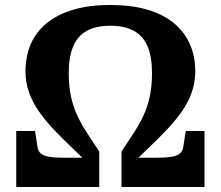

<svg xmlns="http://www.w3.org/2000/svg" viewBox="-20 -748 883 768"><path d="M421 -728Q336 -728 272.5 -709Q209 -690 166.5 -655Q124 -620 103 -571.5Q82 -523 82 -463Q82 -418 96 -378.5Q110 -339 135.5 -302.5Q161 -266 194.5 -230.5Q228 -195 266.5 -158.5Q305 -122 346 -82L344 -117H239Q202 -117 179 -120.5Q156 -124 144.5 -133Q133 -142 130 -160L120 -224H45V0H377V-142Q351 -181 328.5 -215.5Q306 -250 289.5 -285Q273 -320 264 -361.5Q255 -403 255 -456Q255 -521 273 -563Q291 -605 328 -625Q365 -645 421 -645Q478 -645 515 -625Q552 -605 570 -563Q588 -521 588 -456Q588 -403 579 -361.5Q570 -320 553.5 -285Q537 -250 514.5 -215.5Q492 -181 466 -142V0H798V-224H723L713 -160Q710 -142 698.5 -133Q687 -124 664 -120.5Q641 -117 603 -117H499L497 -82Q538 -122 576.5 -158.5Q615 -195 648.5 -230.5Q682 -266 707.5 -302.5Q733 -339 747 -378.5Q761 -418 761 -463Q761 -523 739.5 -571.5Q718 -620 676 -655Q634 -690 570.5 -709Q507 -728 421 -728Z"/></svg>

Font: Roboto Serif SemiCondensed
Style: Bold
Weight: 700
Width: 4
Designer: Greg Gazdowicz
Foundry: Commercial Type
Version: Version 1.007